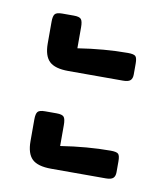

<svg xmlns="http://www.w3.org/2000/svg" viewBox="-56 -508 443 505"><g transform="rotate(10 165.5 -255.5)"><path d="M47 -375V-433Q47 -448 51.5 -453.5Q56 -459 71 -459H102Q117 -459 121.5 -453.5Q126 -448 126 -432V-376Q197 -387 259 -387Q275 -387 279.5 -382.5Q284 -378 284 -363V-334Q284 -323 278.5 -318Q273 -313 259 -313H113Q77 -313 62 -327.5Q47 -342 47 -375ZM47 -114V-172Q47 -187 51.5 -192.5Q56 -198 71 -198H102Q117 -198 121.5 -192.5Q126 -187 126 -171V-115Q197 -126 259 -126Q275 -126 279.5 -121.5Q284 -117 284 -102V-73Q284 -62 278.5 -57Q273 -52 259 -52H113Q77 -52 62 -66.5Q47 -81 47 -114Z"/></g></svg>

Font: Mitr Light
Style: Regular
Weight: 300
Designer: Thanarat Vachiruckul
Foundry: Cadson Demak
Version: Version 1.002